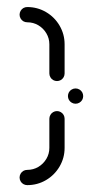

<svg xmlns="http://www.w3.org/2000/svg" viewBox="-20 -539 299 559"><path d="M222.2 -259.3Q222.2 -265.2 219.3 -270.4Q216.3 -275.6 211.1 -278.5Q205.9 -281.5 200 -281.5Q194.1 -281.5 188.9 -278.5Q183.7 -275.6 180.7 -270.4Q177.8 -265.2 177.8 -259.3Q177.8 -253.3 180.7 -248.1Q183.7 -243 188.9 -240Q194.1 -237 200 -237Q205.9 -237 211.1 -240Q216.3 -243 219.3 -248.1Q222.2 -253.3 222.2 -259.3ZM37 -22.2Q37 -16.3 40 -11.1Q43 -5.9 48.1 -3Q53.3 0 59.3 0Q88.9 0 113.9 -14.6Q138.9 -29.3 153.5 -54.3Q168.1 -79.3 168.1 -108.5V-193.3Q168.1 -199.3 165.2 -204.4Q162.2 -209.6 157 -212.6Q151.9 -215.6 145.9 -215.6Q140 -215.6 134.8 -212.6Q129.6 -209.6 126.7 -204.4Q123.7 -199.3 123.7 -193.3V-108.5Q123.7 -91.1 115 -76.5Q106.3 -61.9 91.7 -53.1Q77 -44.4 59.3 -44.4Q53.3 -44.4 48.1 -41.5Q43 -38.5 40 -33.3Q37 -28.1 37 -22.2ZM145.9 -303Q151.9 -303 157 -305.9Q162.2 -308.9 165.2 -314.1Q168.1 -319.3 168.1 -325.2V-410Q168.1 -439.3 153.5 -464.3Q138.9 -489.3 113.9 -503.9Q88.9 -518.5 59.3 -518.5Q53.3 -518.5 48.1 -515.6Q43 -512.6 40 -507.4Q37 -502.2 37 -496.3Q37 -490.4 40 -485.2Q43 -480 48.1 -477Q53.3 -474.1 59.3 -474.1Q77 -474.1 91.7 -465.4Q106.3 -456.7 115 -442Q123.7 -427.4 123.7 -410V-325.2Q123.7 -319.3 126.7 -314.1Q129.6 -308.9 134.8 -305.9Q140 -303 145.9 -303Z"/></svg>

Font: 26F Galaxy Sans
Style: Regular
Weight: 400
Designer: C₂₉H₂₅N₃O₅
Version: Version 1.100;FEAKit 1.0